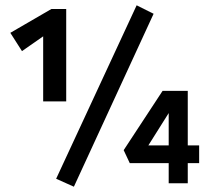

<svg xmlns="http://www.w3.org/2000/svg" viewBox="-20 -692 790 725"><path d="M143 -309V-585L205 -598L63 -499L19 -568L174 -658H230V-309ZM259 13 192 -17 496 -672 560 -640ZM447 -125 594 -349H689V0H617V-327H656L527 -122L485 -143H732V-76H470Z"/></svg>

Font: Ysabeau
Style: Bold
Weight: 700
Designer: Christian Thalmann (Catharsis Fonts)
Version: Version 2.000;gftools[0.9.27.dev2+g8671c4b]